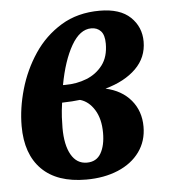

<svg xmlns="http://www.w3.org/2000/svg" viewBox="-45 -587 565 639"><g transform="rotate(-5 237.5 -268.0)"><path d="M218 10Q121 10 70 -41Q19 -92 19 -186Q19 -245 37 -308Q55 -371 91 -425Q127 -479 182 -512.5Q237 -546 311 -546Q379 -546 413.5 -513Q448 -480 448 -431Q448 -378 410.5 -341Q373 -304 308 -286Q362 -274 392.5 -237.5Q423 -201 423 -149Q423 -101 397 -65Q371 -29 324.5 -9.5Q278 10 218 10ZM278 -490Q240 -490 211.5 -440.5Q183 -391 168 -310H176Q214 -310 247 -323Q280 -336 301 -363.5Q322 -391 322 -435Q322 -464 310 -477Q298 -490 278 -490ZM225 -46Q257 -46 272 -72Q287 -98 287 -140Q287 -187 268 -217.5Q249 -248 220 -256Q197 -253 160 -252Q156 -224 155 -204Q154 -184 154 -168Q154 -111 172.5 -78.5Q191 -46 225 -46Z"/></g></svg>

Font: Noto Serif ExtraCondensed
Style: Bold Italic
Weight: 700
Width: 2
Italic angle: -12°
Designer: Monotype Design Team
Foundry: Monotype Imaging Inc.
Version: Version 2.013; ttfautohint (v1.8.4.7-5d5b)